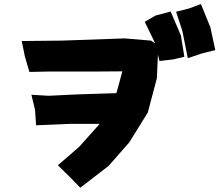

<svg xmlns="http://www.w3.org/2000/svg" viewBox="-20 -876 1061 928"><path d="M131.8 -418 149.4 -344.7 154.3 -270.5 316.4 -277.3H461.9L362.3 -166L259.8 -77.1L318.4 -19.5L368.2 31.2L504.9 -74.2L604.5 -187.5L694.3 -332L738.3 -498L743.2 -611.3L751 -581.1L817.4 -588.9L871.1 -601.6L854.5 -704.1L804.7 -820.3L731.4 -800.8L679.7 -770.5L727.5 -671.9L728.5 -667L710 -679.7L581.1 -690.4L278.3 -679.7L85 -677.7L100.6 -601.6L122.1 -528.3L216.8 -530.3H445.3L571.3 -531.2L543.9 -429.7L542 -425.8L357.4 -419.9L214.8 -413.1ZM831.1 -819.3 861.3 -726.6 887.7 -594.7 957 -618.2 1020.5 -633.8 997.1 -743.2 951.2 -856.4 893.6 -835Z"/></svg>

Font: MaokenAssortedSans-Lite
Style: Lite
Weight: 400
Version: Version 1.400